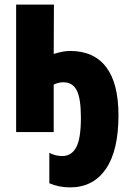

<svg xmlns="http://www.w3.org/2000/svg" viewBox="-20 -573 562 833"><path d="M194 222V90Q220 104 250 104Q290 104 310.5 66.5Q331 29 331 -62Q331 -146 313 -181Q295 -216 255 -216Q233 -216 213 -206V0H50V-553H214L213 -339Q255 -352 284 -352Q387 -352 440.5 -282Q494 -212 494 -73Q494 81 439 160.5Q384 240 284 240Q235 240 194 222Z"/></svg>

Font: Noto Sans UI CondBlack
Style: Regular
Weight: 900
Width: 3
Designer: Monotype Design Team
Foundry: Monotype Imaging Inc.
Version: Version 1.001